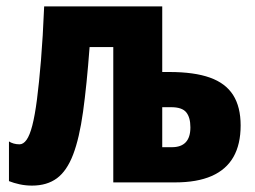

<svg xmlns="http://www.w3.org/2000/svg" viewBox="-20 -570 798 600"><path d="M487 -550V-345H509Q587 -345 636 -327.5Q685 -310 708.5 -273Q732 -236 732 -178Q732 -119 709.5 -79.5Q687 -40 641.5 -20Q596 0 527 0H334V-423H260Q251 -303 239.5 -220.5Q228 -138 208.5 -87Q189 -36 158 -13Q127 10 80 10Q60 10 41.5 6Q23 2 8 -4V-128Q14 -124 22.5 -121.5Q31 -119 41 -119Q53 -119 63 -133Q73 -147 81 -178Q89 -209 95.5 -259Q102 -309 108 -381Q114 -453 118 -550ZM515 -235H487V-110H517Q546 -110 560.5 -125.5Q575 -141 575 -172Q575 -203 562 -219Q549 -235 515 -235Z"/></svg>

Font: Noto Sans Display Condensed ExtraBold
Style: Regular
Weight: 800
Width: 3
Designer: Monotype Design Team
Foundry: Monotype Imaging Inc.
Version: Version 2.003